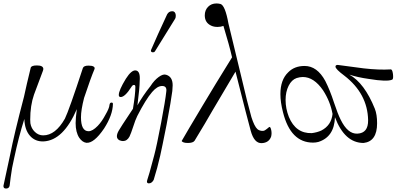

<svg xmlns="http://www.w3.org/2000/svg" viewBox="-37 -816 2324 1112"><path d="M617 -214Q616 -150 566 -72Q507 15 463 11Q440 8 422 -18Q401 -50 401 -103Q401 -131 408 -184Q330 -3 216 3Q167 5 136.5 -29.5Q106 -64 104 -127Q71 -23 45 100Q31 159 25 210L19 258Q16 276 -2 276Q-18 276 -17 260L22 79Q44 -35 102 -256Q116 -322 141 -424Q145 -437 177 -437Q214 -437 214 -416Q214 -413 212 -407L160 -268Q138 -205 138 -123Q138 -107 139 -102Q144 -72 165 -52Q186 -32 213 -32Q284 -32 339 -129Q363 -178 443 -422Q448 -436 476 -436Q496 -436 505 -430.5Q514 -425 510 -415Q489 -366 450 -249Q432 -179 432 -137Q432 -56 476 -56Q499 -56 529 -87Q553 -112 573 -150Q596 -189 597 -208Q599 -222 609 -222Q617 -222 617 -214Z M961 -289Q955 -239 928 -95Q900 46 891 85Q875 156 853 226Q842 246 825 246Q814 246 814 235Q814 232 816 226Q823 209 856 84Q870 32 896 -104Q921 -236 926 -285Q931 -318 902 -318Q874 -318 844 -283Q807 -240 758 -144Q747 -122 734 -81Q722 -44 713 -25Q699 1 675 1Q666 1 654 -4Q640 -12 640 -27Q640 -41 651 -60Q655 -69 733 -186Q747 -270 747 -313Q747 -324 739 -324Q731 -324 725 -314Q687 -254 662 -254Q651 -254 651 -266Q651 -293 692 -360Q725 -412 750 -408Q777 -404 772 -346Q772 -309 759 -206Q789 -260 835 -318Q856 -351 882 -370Q908 -389 925 -383Q963 -372 963 -322Q963 -313 961 -289ZM931 -733Q941 -751 961 -751Q978 -751 981 -729Q982 -716 977 -707L860 -518Q857 -513 849 -513Q837 -513 837 -523Q837 -526 838 -527Q874 -611 931 -733Z M1533 -24Q1520 11 1479 13Q1457 14 1441 -4Q1425 -22 1415 -59Q1401 -108 1327 -401L1192 -173Q1157 -111 1090 -1Q1081 12 1051 12Q1023 12 1015 1Q1041 -45 1138 -207Q1201 -313 1307 -484Q1291 -554 1257 -666Q1242 -660 1223 -660Q1202 -660 1187 -667Q1149 -684 1149 -727Q1149 -757 1168 -776.5Q1187 -796 1217 -796Q1228 -796 1240 -793Q1267 -785 1286 -680Q1286 -679 1358 -382Q1398 -211 1419 -138Q1436 -84 1454 -68Q1467 -57 1487 -58Q1497 -59 1509.5 -70Q1522 -81 1524 -81Q1530 -81 1534 -62Q1538 -42 1533 -24Z M2235 -355Q2206 -341 2098 -359Q2034 -368 1986 -384Q2074 -335 2134 -186Q2147 -153 2147 -102Q2147 3 2069 12Q1959 12 1903 -137Q1899 -23 1807 6Q1792 10 1776 10Q1646 10 1602 -166Q1587 -224 1587 -271Q1587 -354 1632 -397Q1668 -434 1727 -434Q1800 -434 1847 -347Q1874 -294 1897 -223Q1920 -154 1936 -123Q1977 -39 2033 -42Q2096 -45 2095 -120Q2092 -274 1957 -378Q1906 -416 1906 -430Q1906 -440 1919 -440L2070 -420Q2158 -410 2225 -414Q2230 -415 2233.5 -408.5Q2237 -402 2239 -387Q2242 -359 2235 -355ZM1889 -156Q1876 -228 1834 -293Q1781 -370 1717 -370Q1700 -370 1681 -364Q1652 -354 1634.5 -319Q1617 -284 1617 -237Q1617 -187 1636 -139Q1676 -42 1769 -45Q1800 -49 1824 -60Q1882 -90 1889 -156Z"/></svg>

Font: GFS Gazis
Style: Regular
Weight: 400
Designer: George Matthiopoulos
Foundry: George Matthiopoulos
Version: Version 1.0